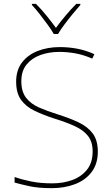

<svg xmlns="http://www.w3.org/2000/svg" viewBox="-20 -969 583 999"><path d="M489 -180Q489 -116 456.5 -73.5Q424 -31 369.5 -10.5Q315 10 250 10Q181 10 136.5 0.5Q92 -9 56 -19V-48Q96 -34 143.5 -24.5Q191 -15 252 -15Q309 -15 356.5 -32.5Q404 -50 433 -86.5Q462 -123 462 -181Q462 -231 438 -261.5Q414 -292 369.5 -312.5Q325 -333 263 -352Q205 -371 160 -392.5Q115 -414 89.5 -449.5Q64 -485 64 -544Q64 -604 94.5 -644Q125 -684 176.5 -704Q228 -724 291 -724Q338 -724 382.5 -715.5Q427 -707 471 -687L460 -664Q414 -684 371.5 -691.5Q329 -699 289 -699Q236 -699 191 -683Q146 -667 118.5 -633.5Q91 -600 91 -546Q91 -492 116 -460Q141 -428 183.5 -409.5Q226 -391 277 -375Q341 -355 388.5 -332.5Q436 -310 462.5 -274.5Q489 -239 489 -180ZM260 -792Q248 -813 228 -840.5Q208 -868 186.5 -895.5Q165 -923 146 -943V-949H167Q195 -921 222.5 -887Q250 -853 271 -824Q292 -853 320.5 -887Q349 -921 377 -949H398V-943Q380 -923 357.5 -895.5Q335 -868 314.5 -840.5Q294 -813 282 -792Z"/></svg>

Font: Noto Sans Lao Looped Thin
Style: Regular
Weight: 100
Designer: Mark Frömberg, Ben Mitchell
Foundry: The Fontpad Ltd
Version: Version 1.002; ttfautohint (v1.8.4.7-5d5b)